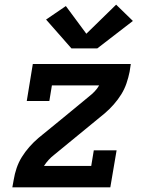

<svg xmlns="http://www.w3.org/2000/svg" viewBox="-20 -805 640 825"><path d="M321 -229 263 -290ZM33 0 39 -33Q43 -58 51.5 -83Q60 -108 74 -130.5Q88 -153 106 -173.5Q124 -194 145 -212L254 -301L362 -390Q375 -400 386.5 -412Q398 -424 406 -438H203L192 -371H95L121 -530H542L537 -497Q532 -472 523.5 -447Q515 -422 501 -399.5Q487 -377 469 -356.5Q451 -336 430 -318L213 -140Q200 -130 189 -118Q178 -106 169 -92H372L383 -159H481L454 0ZM287 -597 178 -721 263 -779 351 -660 479 -785 551 -715 398 -597Z"/></svg>

Font: Iosevka Curly Slab SmBdExObl
Style: Regular
Weight: 600
Width: 7
Italic angle: -9°
Monospace: yes
Designer: Belleve Invis
Foundry: Belleve Invis
Version: Version 11.1.0; ttfautohint (v1.8.3)